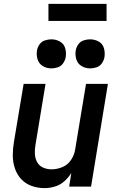

<svg xmlns="http://www.w3.org/2000/svg" viewBox="-20 -963 616 991"><path d="M210 8Q236 8 263 0Q290 -8 311.5 -27Q333 -46 348 -70L337 0H450L537 -530H424L368 -192Q364 -164 347 -138Q330 -112 302 -100.5Q274 -89 246 -89Q223 -89 202.5 -98Q182 -107 171.5 -126.5Q161 -146 160 -169Q159 -192 163 -215L215 -530H102L52 -231Q46 -196 46 -161.5Q46 -127 56.5 -95Q67 -63 89 -39Q111 -15 143 -3.5Q175 8 210 8ZM445 -610Q461 -610 478 -615.5Q495 -621 505.5 -636Q516 -651 519 -667Q523 -691 516.5 -714Q510 -737 489.5 -748.5Q469 -760 445 -760Q429 -760 412 -754.5Q395 -749 384.5 -734.5Q374 -720 371 -703Q367 -679 374 -656.5Q381 -634 401 -622Q421 -610 445 -610ZM245 -610Q261 -610 278 -615.5Q295 -621 305.5 -636Q316 -651 319 -667Q323 -691 316.5 -714Q310 -737 289.5 -748.5Q269 -760 245 -760Q229 -760 212 -754.5Q195 -749 184.5 -734.5Q174 -720 171 -703Q167 -679 174 -656.5Q181 -634 201 -622Q221 -610 245 -610ZM230 -855H530V-943H230Z"/></svg>

Font: Iosevka Sparkle SmBdObl
Style: Regular
Weight: 600
Italic angle: -9°
Designer: Belleve Invis
Foundry: Belleve Invis
Version: Version 4.5.0; ttfautohint (v1.8.3)